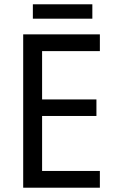

<svg xmlns="http://www.w3.org/2000/svg" viewBox="-20 -874 540 894"><path d="M410 -854H133V-787H410ZM445 0V-78H176V-334H429V-411H176V-636H445V-714H88V0Z"/></svg>

Font: Noto Sans Malayalam SemiCondensed
Style: Regular
Weight: 400
Width: 4
Designer: Jelle Bosma - Monotype Design Team
Foundry: Monotype Imaging Inc.
Version: Version 2.104